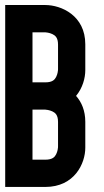

<svg xmlns="http://www.w3.org/2000/svg" viewBox="-28 -737 412 757"><path d="M150.4 -717.2H-7.5V0.1H150.4C266 0.1 308.3 -92.7 308.3 -154.6V-256.5C308.3 -300.8 293.6 -334.5 271.9 -358.9C297.7 -390 308.3 -429 308.3 -460.6V-562.5C308.3 -675.8 213.5 -717.2 150.4 -717.2ZM200.8 -163.2C200.6 -160.7 200.8 -158.2 200.7 -155.8C200.5 -153.3 199.3 -140.4 193.4 -128.9C188.1 -118.7 179.9 -107.4 150.4 -107.4H100.1V-304.8H150.4L150.5 -304.8C153.1 -304.6 166.5 -303.5 178.4 -297.8C189 -292.6 200.8 -284.8 200.8 -256.3ZM200.8 -468.1C200.6 -465.6 200.8 -463.1 200.7 -460.7C200.5 -458.2 199.3 -445.3 193.4 -433.8C188.1 -423.6 179.9 -412.3 150.4 -412.3H100.1V-609.6H150.4L150.5 -609.6C153.1 -609.4 166.5 -608.3 178.4 -602.6C189 -597.4 200.8 -589.6 200.8 -561.1Z"/></svg>

Font: Cactron
Style: Bold
Weight: 900
Version: Version 1.0